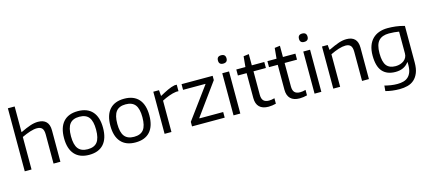

<svg xmlns="http://www.w3.org/2000/svg" viewBox="-69 -1483 5304 2378"><g transform="rotate(-15 2582.5 -294.5)"><path d="M76 -808H163V-478Q240 -515 292.5 -532.5Q345 -550 391 -550Q460 -550 496.5 -513.5Q533 -477 533 -402V0H445V-373Q445 -429 424 -452.5Q403 -476 358 -476Q320 -476 270 -460Q220 -444 163 -417V0H76Z M902 10Q780 10 716 -62Q652 -134 652 -270Q652 -407 716 -478.5Q780 -550 902 -550Q1024 -550 1088 -478.5Q1152 -407 1152 -270Q1152 -133 1088 -61.5Q1024 10 902 10ZM902 -62Q986 -62 1024.5 -111.5Q1063 -161 1063 -270Q1063 -379 1024.5 -428.5Q986 -478 902 -478Q819 -478 780 -428.5Q741 -379 741 -270Q741 -161 780 -111.5Q819 -62 902 -62Z M1496 10Q1374 10 1310 -62Q1246 -134 1246 -270Q1246 -407 1310 -478.5Q1374 -550 1496 -550Q1618 -550 1682 -478.5Q1746 -407 1746 -270Q1746 -133 1682 -61.5Q1618 10 1496 10ZM1496 -62Q1580 -62 1618.5 -111.5Q1657 -161 1657 -270Q1657 -379 1618.5 -428.5Q1580 -478 1496 -478Q1413 -478 1374 -428.5Q1335 -379 1335 -270Q1335 -161 1374 -111.5Q1413 -62 1496 -62Z M1869 -540H1942L1948 -466H1952Q2008 -497 2055 -519Q2102 -541 2144 -549H2172V-466H2141Q2096 -460 2048.5 -442.5Q2001 -425 1957 -402V0H1869Z M2221 -59 2517 -462V-467H2231V-540H2630V-485L2336 -80V-73H2640V-1H2221Z M2796 -652Q2742 -652 2742 -705Q2742 -759 2796 -759Q2852 -759 2852 -705Q2852 -652 2796 -652ZM2753 -540H2840V0H2753Z M3201 9Q3124 9 3084.5 -30Q3045 -69 3045 -144V-463H2933V-540H3050L3063 -675L3132 -684V-540H3292V-463H3133V-162Q3133 -111 3155.5 -87Q3178 -63 3226 -63Q3241 -63 3259 -65.5Q3277 -68 3297 -74V-4Q3274 2 3249 5.5Q3224 9 3201 9Z M3600 9Q3523 9 3483.5 -30Q3444 -69 3444 -144V-463H3332V-540H3449L3462 -675L3531 -684V-540H3691V-463H3532V-162Q3532 -111 3554.5 -87Q3577 -63 3625 -63Q3640 -63 3658 -65.5Q3676 -68 3696 -74V-4Q3673 2 3648 5.5Q3623 9 3600 9Z M3835 -652Q3781 -652 3781 -705Q3781 -759 3835 -759Q3891 -759 3891 -705Q3891 -652 3835 -652ZM3792 -540H3879V0H3792Z M4032 -540H4105L4111 -477H4116Q4156 -496 4188.5 -510Q4221 -524 4248.5 -533Q4276 -542 4300 -546Q4324 -550 4347 -550Q4416 -550 4452.5 -513.5Q4489 -477 4489 -402V0H4401V-373Q4401 -429 4380 -452.5Q4359 -476 4314 -476Q4276 -476 4225.5 -460Q4175 -444 4120 -417V0H4032Z M4827 219Q4779 219 4732 213Q4685 207 4647 196L4653 127Q4690 137 4732 143.5Q4774 150 4816 150Q4858 150 4893 140.5Q4928 131 4953 108.5Q4978 86 4992 49Q5006 12 5006 -43V-78H5001Q4944 0 4832 0Q4723 0 4665.5 -65Q4608 -130 4608 -269Q4608 -340 4627 -392.5Q4646 -445 4681 -480Q4716 -515 4765.5 -532.5Q4815 -550 4875 -550Q4923 -550 4976.5 -544Q5030 -538 5090 -521V-53Q5090 27 5069 79Q5048 131 5012.5 162.5Q4977 194 4929 206.5Q4881 219 4827 219ZM4852 -69Q4882 -69 4909.5 -77.5Q4937 -86 4957.5 -101.5Q4978 -117 4990 -139.5Q5002 -162 5002 -191V-471Q4975 -476 4942.5 -479Q4910 -482 4874 -482Q4786 -482 4742 -434Q4698 -386 4698 -274Q4698 -164 4735 -116.5Q4772 -69 4852 -69Z"/></g></svg>

Font: Encode Sans
Style: Regular
Weight: 400
Designer: Pablo Impallari, Andres Torresi
Foundry: Pablo Impallari, Andres Torresi
Version: Version 1.000; ttfautohint (v1.00) -l 8 -r 50 -G 200 -x 14 -